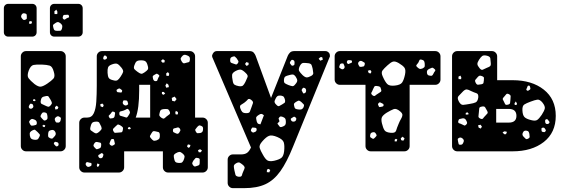

<svg xmlns="http://www.w3.org/2000/svg" viewBox="-63 -785 2928 996"><path d="M72 0Q61 0 53 -8Q45 -16 45 -27V-493Q45 -504 53 -512Q61 -520 72 -520H251Q262 -520 270 -512Q278 -504 278 -493V-27Q278 -16 270 -8Q262 0 251 0ZM216 -413Q209 -440 195 -444.5Q181 -449 154 -450Q126 -451 111 -448Q96 -445 86 -419Q76 -392 85 -379.5Q94 -367 116 -349Q136 -334 148.5 -335.5Q161 -337 182 -351Q204 -366 214 -377Q224 -388 216 -413ZM199 -268Q193 -279 189 -284Q185 -289 173 -286Q160 -284 155 -279Q150 -274 148 -261Q147 -249 153 -246Q159 -243 170 -238Q180 -233 186 -231.5Q192 -230 199 -238Q207 -246 206 -252Q205 -258 199 -268ZM118 -270H110L108 -262L116 -260L122 -264ZM99 -247Q94 -248 92.5 -245Q91 -242 88 -237Q84 -229 89 -224Q95 -219 102 -222Q111 -227 110 -234Q109 -240 107 -243Q105 -246 99 -247ZM240 -229 231 -237 222 -229 224 -217 236 -219ZM183 -183Q182 -191 180 -195.5Q178 -200 169 -202Q160 -203 156.5 -199.5Q153 -196 149 -188Q146 -182 148 -178.5Q150 -175 155 -170Q160 -165 163.5 -161.5Q167 -158 174 -161Q182 -165 183 -169.5Q184 -174 183 -183ZM249 -177Q242 -182 237.5 -182Q233 -182 227 -177Q221 -172 221 -167.5Q221 -163 224 -156Q227 -150 230 -149.5Q233 -149 240 -149Q248 -150 251 -159Q252 -166 253 -170Q254 -174 249 -177ZM117 -164Q108 -168 103.5 -168Q99 -168 93 -162Q87 -155 88.5 -150.5Q90 -146 94 -139Q98 -133 101.5 -133Q105 -133 112 -134Q119 -136 123 -137Q127 -138 128 -145Q129 -159 117 -164ZM172 -134 164 -138 156 -132 163 -126H169ZM132 -100Q124 -108 119.5 -111Q115 -114 106 -109Q96 -104 93 -98.5Q90 -93 92 -81Q94 -70 98.5 -66Q103 -62 114 -60Q126 -59 131 -61.5Q136 -64 141 -75Q146 -84 142.5 -88.5Q139 -93 132 -100ZM223 -102Q216 -114 202 -110Q194 -108 191 -105Q188 -102 187 -93Q186 -83 187 -77.5Q188 -72 197 -68Q207 -64 211 -68Q215 -72 222 -80Q230 -90 223 -102ZM241 -36Q241 -45 234 -47Q228 -49 224.5 -49.5Q221 -50 218 -45Q215 -40 217 -37.5Q219 -35 223 -31Q228 -24 233 -26Q241 -28 241 -36ZM219 -595Q209 -595 202.5 -601.5Q196 -608 196 -618V-742Q196 -752 202.5 -758.5Q209 -765 219 -765H343Q353 -765 359.5 -758.5Q366 -752 366 -742V-618Q366 -608 359.5 -601.5Q353 -595 343 -595ZM-20 -595Q-30 -595 -36.5 -601.5Q-43 -608 -43 -618V-742Q-43 -752 -36.5 -758.5Q-30 -765 -20 -765H104Q114 -765 120.5 -758.5Q127 -752 127 -742V-618Q127 -608 120.5 -601.5Q114 -595 104 -595ZM235 -724 229 -735 219 -726 220 -712H234ZM67 -715Q56 -719 50 -710Q43 -699 50 -691Q55 -684 58.5 -682Q62 -680 69 -683Q76 -686 76 -690Q76 -694 76 -701Q76 -708 74.5 -711Q73 -714 67 -715ZM277 -708Q266 -709 264 -702Q262 -696 262 -692.5Q262 -689 267 -685Q271 -682 274 -684Q277 -686 281 -689Q288 -693 292.5 -694Q297 -695 295 -702Q293 -709 288.5 -708.5Q284 -708 277 -708ZM101 -675H90L87 -663L96 -661L103 -665ZM251 -664Q242 -671 236 -670.5Q230 -670 221 -663Q212 -658 212 -652.5Q212 -647 215 -637Q217 -629 221.5 -627Q226 -625 235 -625Q244 -625 249.5 -625.5Q255 -626 258 -635Q261 -646 260 -651.5Q259 -657 251 -664Z M375 110Q364 110 356 102Q348 94 348 83V-148Q348 -159 356 -167Q364 -175 375 -175H389Q413 -175 423.5 -197.5Q434 -220 436.5 -257.5Q439 -295 439 -341V-493Q439 -504 447 -512Q455 -520 466 -520H922Q933 -520 941 -512Q949 -504 949 -493V-175H988Q999 -175 1007 -167Q1015 -159 1015 -148V83Q1015 94 1007 102Q999 110 988 110H809Q798 110 790 102Q782 94 782 83V0H581V83Q581 94 573 102Q565 110 554 110ZM907 -498Q897 -502 891.5 -500.5Q886 -499 879 -490Q873 -483 874.5 -477.5Q876 -472 881 -464Q886 -457 890 -456.5Q894 -456 902 -459Q911 -461 916 -462.5Q921 -464 922 -474Q923 -485 920 -489.5Q917 -494 907 -498ZM481 -497Q477 -497 476 -494Q475 -491 473 -487Q471 -480 475 -477Q480 -474 485 -477Q489 -480 491 -481.5Q493 -483 492 -487Q489 -497 481 -497ZM792 -471 782 -478 772 -469 780 -460 790 -461ZM669 -472Q652 -472 645.5 -466.5Q639 -461 634 -446Q629 -432 634.5 -426Q640 -420 651 -412Q662 -404 668.5 -402.5Q675 -401 686 -409Q698 -417 703 -423.5Q708 -430 703 -445Q699 -461 692 -466.5Q685 -472 669 -472ZM567 -434Q555 -449 546 -453.5Q537 -458 518 -451Q501 -445 497.5 -435Q494 -425 495 -407Q496 -389 501 -381Q506 -373 523 -369Q539 -364 546.5 -369Q554 -374 563 -388Q573 -403 575.5 -411.5Q578 -420 567 -434ZM808 -411 799 -404 800 -392 812 -391 815 -402ZM759 -398Q752 -404 747.5 -402Q743 -400 735 -395Q729 -391 729 -387Q729 -383 731 -376Q734 -364 744 -364Q751 -364 752.5 -367Q754 -370 756 -376Q759 -384 762.5 -388.5Q766 -393 759 -398ZM811 -345 802 -353 795 -342 799 -330 813 -333ZM641 -175H716V-345H659V-316Q659 -222 641 -175ZM561 -324Q556 -328 550 -324Q545 -322 543 -320Q541 -318 542 -313Q544 -308 546.5 -307Q549 -306 554 -306Q560 -306 564 -305Q568 -304 570 -310Q572 -316 569 -318Q566 -320 561 -324ZM787 -308H777V-298L784 -293L794 -299ZM853 -271 843 -284 828 -277 830 -262 844 -259ZM599 -257Q597 -264 590 -264Q584 -264 580.5 -264.5Q577 -265 575 -259Q571 -248 579 -242Q588 -234 598 -241Q603 -244 601.5 -247.5Q600 -251 599 -257ZM475 -240 468 -248 457 -244 459 -233 471 -229ZM817 -207Q812 -218 805.5 -219Q799 -220 786 -219Q775 -218 771 -214Q767 -210 765 -199Q762 -189 764.5 -184Q767 -179 776 -173Q784 -168 788.5 -170.5Q793 -173 800 -180Q809 -187 815.5 -191.5Q822 -196 817 -207ZM606 -214Q600 -223 594 -219Q588 -215 577 -211Q568 -208 562 -207Q556 -206 556 -196Q556 -186 561.5 -184.5Q567 -183 577 -180Q586 -177 591 -175.5Q596 -174 601 -182Q608 -192 610.5 -198Q613 -204 606 -214ZM860 -204 849 -210 846 -199 849 -191 860 -192ZM528 -205Q520 -208 517.5 -204Q515 -200 510 -194Q505 -189 502 -186Q499 -183 503 -177Q506 -170 510.5 -170.5Q515 -171 522 -172Q531 -174 532 -185Q533 -192 534 -197Q535 -202 528 -205ZM462 -129Q456 -142 452 -148.5Q448 -155 434 -154Q419 -153 414 -146.5Q409 -140 406 -125Q403 -113 408.5 -108.5Q414 -104 425 -97Q433 -92 438.5 -93.5Q444 -95 451 -101Q460 -109 463 -114Q466 -119 462 -129ZM559 -136Q550 -141 546 -138Q542 -135 535 -128Q528 -122 524.5 -117.5Q521 -113 525 -105Q529 -96 534.5 -96Q540 -96 549 -97Q560 -98 566 -98.5Q572 -99 574 -110Q577 -121 573 -125.5Q569 -130 559 -136ZM981 -132Q973 -136 968.5 -133.5Q964 -131 959 -125Q953 -118 950.5 -114Q948 -110 953 -102Q957 -94 962 -94Q967 -94 976 -95Q989 -98 990 -111Q991 -120 989.5 -124.5Q988 -129 981 -132ZM611 -126 602 -124 600 -116 608 -114 616 -117ZM870 -118Q865 -124 861 -124Q857 -124 849 -121Q842 -120 838 -118Q834 -116 834 -108Q834 -101 837.5 -99Q841 -97 848 -94Q854 -91 858 -91Q862 -91 866 -96Q871 -103 872.5 -107Q874 -111 870 -118ZM766 -87Q765 -98 759 -100Q753 -102 742 -104Q734 -106 730.5 -103.5Q727 -101 723 -94Q718 -86 715.5 -81Q713 -76 719 -69Q727 -59 732.5 -56Q738 -53 750 -57Q762 -62 764.5 -68.5Q767 -75 766 -87ZM522 -64Q515 -64 513 -61Q511 -58 509 -52Q506 -45 505 -41.5Q504 -38 509 -33Q515 -28 519 -29Q523 -30 529 -34Q534 -37 533 -40.5Q532 -44 531 -49Q529 -56 528.5 -60Q528 -64 522 -64ZM443 -48Q433 -51 427 -42Q423 -36 422 -32Q421 -28 425 -23Q431 -16 435 -12.5Q439 -9 447 -13Q457 -16 459.5 -20.5Q462 -25 462 -35Q462 -44 456.5 -45Q451 -46 443 -48ZM925 -33 912 -36 907 -26 914 -18 922 -22ZM985 -4 975 -11 964 -6 968 5H978ZM885 12Q875 3 868 3Q861 3 849 10Q839 16 838.5 22.5Q838 29 841 41Q843 51 847 55Q851 59 861 60Q873 61 878.5 59Q884 57 889 47Q894 35 894.5 28Q895 21 885 12ZM469 11Q465 8 462 10Q459 12 455 15Q450 17 448 19Q446 21 447 26Q450 35 459 36Q468 36 471 27Q473 22 473.5 18.5Q474 15 469 11ZM965 35Q955 32 951 35.5Q947 39 941 47Q936 55 934.5 60Q933 65 939 73Q945 80 950 78.5Q955 77 964 74Q970 72 971.5 68.5Q973 65 973 57Q973 48 973 42.5Q973 37 965 35ZM398 58Q393 57 390 56Q387 55 384 59Q378 66 385 75Q391 83 400 80Q406 78 409 76Q412 74 412 67Q412 60 408 60Q404 60 398 58ZM453 67 442 63 439 73 442 81 450 77Z M1145 191Q1134 191 1126 183Q1118 175 1118 164V43Q1118 32 1126 24Q1134 16 1145 16H1187Q1207 16 1218.5 8Q1230 0 1239 -20L1038 -489Q1037 -492 1037 -496Q1039 -506 1045.5 -513Q1052 -520 1062 -520H1231Q1246 -520 1253 -512Q1260 -504 1263 -496L1343 -277L1430 -496Q1434 -505 1441.5 -512.5Q1449 -520 1464 -520H1625Q1634 -520 1641 -513.5Q1648 -507 1648 -499Q1648 -497 1648.5 -494.5Q1649 -492 1647 -489L1457 -24Q1425 56 1391.5 103Q1358 150 1314 170.5Q1270 191 1204 191ZM1165 -482Q1159 -489 1155.5 -491.5Q1152 -494 1144 -491Q1135 -488 1133 -484Q1131 -480 1131 -471Q1131 -463 1134.5 -460.5Q1138 -458 1145 -456Q1154 -453 1159.5 -451Q1165 -449 1170 -456Q1176 -464 1173 -469Q1170 -474 1165 -482ZM1608 -489 1598 -488 1590 -480 1599 -470 1612 -476ZM1465 -461Q1465 -472 1456 -474Q1451 -476 1449 -473.5Q1447 -471 1444 -467Q1438 -459 1443 -454Q1447 -448 1449.5 -445.5Q1452 -443 1458 -445Q1464 -447 1464.5 -451Q1465 -455 1465 -461ZM1227 -459 1215 -463 1208 -453 1216 -443 1226 -448ZM1559 -428Q1556 -441 1553 -448Q1550 -455 1537 -457Q1520 -459 1510 -458.5Q1500 -458 1492 -442Q1484 -425 1489 -416.5Q1494 -408 1507 -395Q1519 -384 1527.5 -383.5Q1536 -383 1551 -391Q1563 -398 1562 -406Q1561 -414 1559 -428ZM1212 -406Q1197 -421 1187 -423.5Q1177 -426 1158 -416Q1142 -407 1141 -396.5Q1140 -386 1144 -367Q1146 -351 1153 -346Q1160 -341 1176 -338Q1191 -336 1197 -341Q1203 -346 1210 -360Q1217 -376 1221 -385Q1225 -394 1212 -406ZM1471 -387Q1463 -398 1456 -398.5Q1449 -399 1436 -395Q1423 -392 1417 -388Q1411 -384 1410 -371Q1409 -357 1415 -353Q1421 -349 1433 -344Q1446 -339 1453.5 -338Q1461 -337 1469 -348Q1479 -359 1479 -367Q1479 -375 1471 -387ZM1516 -329Q1510 -331 1508 -328.5Q1506 -326 1503 -321Q1500 -317 1505 -310Q1508 -306 1509 -302.5Q1510 -299 1516 -301Q1525 -304 1525 -315Q1525 -326 1516 -329ZM1395 -289Q1382 -290 1376.5 -286.5Q1371 -283 1366 -272Q1360 -261 1361.5 -254.5Q1363 -248 1372 -240Q1380 -232 1385.5 -235Q1391 -238 1400 -243Q1409 -248 1413 -251.5Q1417 -255 1416 -265Q1413 -277 1409.5 -282Q1406 -287 1395 -289ZM1240 -267Q1228 -276 1222 -268.5Q1216 -261 1204 -252Q1194 -245 1187 -241Q1180 -237 1183 -225Q1188 -210 1194 -204Q1200 -198 1215 -198Q1230 -198 1233 -205.5Q1236 -213 1241 -227Q1246 -241 1249 -249.5Q1252 -258 1240 -267ZM1501 -255Q1494 -261 1489.5 -262.5Q1485 -264 1477 -259Q1468 -254 1464 -249.5Q1460 -245 1463 -235Q1465 -224 1470 -221Q1475 -218 1486 -217Q1496 -216 1501.5 -218Q1507 -220 1512 -229Q1516 -239 1512.5 -243.5Q1509 -248 1501 -255ZM1267 -163Q1269 -151 1273 -146Q1277 -141 1288 -140L1306 -187Q1299 -193 1294 -194Q1289 -195 1281 -190Q1271 -184 1267.5 -179Q1264 -174 1267 -163ZM1400 -180Q1392 -182 1388.5 -179Q1385 -176 1382 -170L1387 -156L1376 -144L1378 -141Q1384 -133 1387.5 -128.5Q1391 -124 1400 -127Q1412 -131 1416 -136Q1420 -141 1420 -152Q1420 -165 1416 -170.5Q1412 -176 1400 -180ZM1467 -178Q1463 -181 1460.5 -179Q1458 -177 1454 -175Q1450 -172 1447 -170.5Q1444 -169 1446 -164Q1449 -154 1459 -154Q1470 -154 1473 -163Q1475 -169 1473.5 -172Q1472 -175 1467 -178ZM1255 -123Q1250 -124 1247 -123.5Q1244 -123 1242 -118Q1239 -113 1238.5 -109.5Q1238 -106 1243 -101Q1248 -97 1251.5 -97.5Q1255 -98 1261 -101Q1270 -106 1268 -116Q1267 -121 1264 -121.5Q1261 -122 1255 -123ZM1376 -74Q1348 -86 1333 -80.5Q1318 -75 1298 -52Q1280 -32 1284 -18Q1288 -4 1301 18Q1313 40 1324 47Q1335 54 1359 49Q1385 43 1396.5 34Q1408 25 1411 -1Q1414 -31 1409 -46.5Q1404 -62 1376 -74ZM1199 72Q1188 63 1181 59Q1174 55 1162 62Q1150 69 1150 77Q1150 85 1153 99Q1156 114 1158.5 122Q1161 130 1176 132Q1190 133 1192 124Q1194 115 1200 102Q1205 92 1206 86Q1207 80 1199 72ZM1330 91 1322 95 1321 108 1334 109 1339 97Z M1860 0Q1849 0 1841 -8Q1833 -16 1833 -27V-345H1700Q1689 -345 1681 -353Q1673 -361 1673 -372V-493Q1673 -504 1681 -512Q1689 -520 1700 -520H2195Q2206 -520 2214 -512Q2222 -504 2222 -493V-372Q2222 -361 2214 -353Q2206 -345 2195 -345H2062V-27Q2062 -16 2054 -8Q2046 0 2035 0ZM2122 -476Q2114 -477 2112.5 -472Q2111 -467 2107 -460Q2102 -453 2098 -448.5Q2094 -444 2100 -438Q2108 -430 2113.5 -428Q2119 -426 2129 -430Q2139 -435 2140 -440.5Q2141 -446 2140 -457Q2139 -466 2135.5 -470Q2132 -474 2122 -476ZM1763 -466Q1762 -472 1758.5 -472Q1755 -472 1750 -473Q1741 -474 1738 -469Q1734 -461 1739 -456Q1743 -452 1745.5 -453Q1748 -454 1752 -456Q1757 -458 1760.5 -459.5Q1764 -461 1763 -466ZM1816 -467Q1808 -472 1800 -466Q1792 -459 1796 -450Q1799 -443 1801 -440.5Q1803 -438 1810 -438Q1819 -439 1823 -440.5Q1827 -442 1829 -450Q1831 -458 1827 -460.5Q1823 -463 1816 -467ZM2005 -458Q1986 -469 1974.5 -465Q1963 -461 1947 -446Q1929 -430 1921 -419Q1913 -408 1923 -387Q1935 -360 1946 -349Q1957 -338 1985 -341Q2014 -344 2023 -357Q2032 -370 2038 -398Q2043 -423 2035 -434Q2027 -445 2005 -458ZM1724 -442Q1721 -449 1719.5 -453Q1718 -457 1710 -456Q1703 -455 1701 -451.5Q1699 -448 1697 -440Q1696 -435 1698.5 -433Q1701 -431 1706 -428Q1714 -423 1720 -428Q1727 -434 1724 -442ZM2191 -427Q2183 -435 2177.5 -433.5Q2172 -432 2162 -427Q2154 -422 2152.5 -417.5Q2151 -413 2152 -405Q2154 -397 2158 -395Q2162 -393 2170 -392Q2176 -391 2179 -393.5Q2182 -396 2185 -402Q2189 -411 2193.5 -416Q2198 -421 2191 -427ZM1864 -413 1858 -422 1845 -418 1850 -406 1860 -404ZM1891 -339Q1881 -340 1878.5 -335Q1876 -330 1872 -322Q1868 -311 1864 -305Q1860 -299 1869 -291Q1878 -284 1883.5 -289Q1889 -294 1899 -300Q1907 -305 1912 -308.5Q1917 -312 1914 -321Q1912 -332 1907 -335Q1902 -338 1891 -339ZM1917 -250Q1912 -253 1908.5 -254Q1905 -255 1901 -250Q1897 -246 1898 -242.5Q1899 -239 1902 -233Q1904 -229 1907 -229.5Q1910 -230 1915 -231Q1920 -232 1923 -233Q1926 -234 1927 -239Q1927 -244 1924.5 -246Q1922 -248 1917 -250ZM2013 -207Q1993 -224 1979.5 -219Q1966 -214 1944 -201Q1925 -189 1919 -178.5Q1913 -168 1918 -146Q1924 -121 1931.5 -109.5Q1939 -98 1965 -96Q1988 -94 1992 -108Q1996 -122 2005 -143Q2011 -158 2017.5 -168.5Q2024 -179 2024.5 -188Q2025 -197 2013 -207ZM1889 -88Q1885 -95 1882 -97.5Q1879 -100 1871 -99Q1863 -97 1860.5 -93.5Q1858 -90 1857 -82Q1856 -75 1859 -72.5Q1862 -70 1869 -66Q1874 -64 1876.5 -66Q1879 -68 1883 -72Q1887 -77 1889.5 -79.5Q1892 -82 1889 -88ZM2026 -76 2016 -68 2018 -58 2029 -55 2036 -66ZM1998 -61 1991 -65 1985 -61 1984 -52 1994 -51Z M2309 0Q2298 0 2290 -8Q2282 -16 2282 -27V-493Q2282 -504 2290 -512Q2298 -520 2309 -520H2489Q2500 -520 2508 -512Q2516 -504 2516 -493V-369H2596Q2696 -369 2758 -320Q2820 -271 2820 -184Q2820 -97 2758 -48.5Q2696 0 2596 0ZM2463 -496Q2446 -500 2438.5 -494.5Q2431 -489 2422 -475Q2413 -461 2413.5 -452.5Q2414 -444 2425 -431Q2434 -420 2441.5 -423.5Q2449 -427 2462 -433Q2473 -437 2478.5 -441Q2484 -445 2483 -457Q2482 -473 2480.5 -482.5Q2479 -492 2463 -496ZM2325 -393 2315 -387 2316 -375 2329 -374 2330 -384ZM2440 -389Q2431 -393 2426 -392.5Q2421 -392 2415 -385Q2407 -376 2403 -371Q2399 -366 2405 -355Q2410 -345 2417 -345.5Q2424 -346 2435 -348Q2444 -350 2445 -355Q2446 -360 2447 -368Q2448 -376 2447.5 -381Q2447 -386 2440 -389ZM2680 -341Q2675 -341 2674 -338Q2673 -335 2671 -330Q2669 -325 2667.5 -322.5Q2666 -320 2670 -316Q2674 -313 2677 -314.5Q2680 -316 2684 -319Q2690 -322 2688 -329Q2686 -334 2685.5 -337.5Q2685 -341 2680 -341ZM2380 -313Q2367 -320 2359 -321Q2351 -322 2340 -312Q2325 -296 2316 -287Q2307 -278 2317 -259Q2327 -240 2339.5 -241Q2352 -242 2374 -246Q2394 -249 2404.5 -254Q2415 -259 2418 -279Q2420 -298 2408.5 -301.5Q2397 -305 2380 -313ZM2576 -297Q2567 -301 2563 -296Q2559 -291 2552 -283Q2546 -277 2545 -273Q2544 -269 2549 -262Q2554 -252 2557 -245.5Q2560 -239 2571 -242Q2582 -244 2583 -251Q2584 -258 2585 -269Q2586 -280 2586 -286Q2586 -292 2576 -297ZM2751 -253Q2737 -270 2724 -268Q2711 -266 2690 -258Q2668 -250 2657 -243Q2646 -236 2647 -213Q2648 -188 2657.5 -178Q2667 -168 2692 -162Q2714 -156 2724 -163Q2734 -170 2747 -189Q2760 -209 2763 -221.5Q2766 -234 2751 -253ZM2613 -259 2606 -249 2607 -241 2616 -240 2619 -247ZM2464 -210Q2458 -222 2453.5 -228.5Q2449 -235 2436 -232Q2423 -230 2423 -222Q2423 -214 2421 -201Q2420 -189 2419 -182Q2418 -175 2428 -170Q2439 -165 2443 -171Q2447 -177 2455 -185Q2462 -192 2465.5 -196.5Q2469 -201 2464 -210ZM2511 -149H2576Q2616 -149 2616 -184Q2616 -220 2576 -220H2511ZM2363 -202 2354 -200 2352 -192 2359 -190 2369 -193ZM2355 -161Q2349 -173 2336 -171Q2326 -169 2321 -167.5Q2316 -166 2314 -156Q2313 -147 2319 -145.5Q2325 -144 2333 -140Q2340 -137 2344.5 -134.5Q2349 -132 2355 -138Q2361 -144 2360 -149Q2359 -154 2355 -161ZM2782 -160Q2779 -164 2777 -166Q2775 -168 2770 -166Q2765 -164 2765 -161Q2765 -158 2765 -153Q2766 -144 2772 -142Q2782 -140 2786 -147Q2789 -151 2787 -153.5Q2785 -156 2782 -160ZM2430 -138 2417 -135 2420 -123 2431 -118 2437 -128ZM2763 -119Q2758 -125 2750 -122Q2746 -121 2746 -118.5Q2746 -116 2746 -112Q2746 -108 2746.5 -105.5Q2747 -103 2751 -101Q2756 -100 2759.5 -99.5Q2763 -99 2766 -103Q2770 -108 2768 -111Q2766 -114 2763 -119ZM2683 -91Q2681 -99 2678.5 -102.5Q2676 -106 2668 -107Q2660 -108 2656 -105.5Q2652 -103 2649 -96Q2644 -85 2653 -76Q2660 -69 2664 -65Q2668 -61 2677 -66Q2685 -70 2684.5 -76Q2684 -82 2683 -91ZM2567 -101 2555 -104 2544 -99 2552 -89H2562ZM2336 -67Q2326 -75 2317 -69Q2311 -66 2311.5 -62Q2312 -58 2313 -52Q2315 -44 2316 -39Q2317 -34 2325 -34Q2333 -34 2336 -37.5Q2339 -41 2342 -49Q2346 -59 2336 -67Z"/></svg>

Font: Rubik Moonrocks
Style: Regular
Weight: 400
Designer: Hubert and Fischer, NaN
Foundry: Hubert and Fischer, NaN
Version: Version 2.200